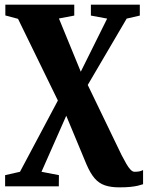

<svg xmlns="http://www.w3.org/2000/svg" viewBox="-20 -558 636 826"><path d="M492.5 248Q456.5 248 431 239.2Q405.5 230.5 387 209Q368.5 187.5 352 149L265 -60L158.5 181L233.5 195.5L233 243.5H2V195.5L66 181L229 -125.5L57.5 -477L3 -491.5V-538H299.5V-491L233.5 -478.5L327.5 -249.5L441 -478L371 -491V-538H581.5V-491L525 -478L357.5 -192.5L503 109Q514 130 523.2 146.2Q532.5 162.5 541.5 171.8Q550.5 181 558.5 181Q569 181 578.2 179.5Q587.5 178 595.5 173.5V234.5Q585.5 238 572.8 241Q560 244 541 246Q522 248 492.5 248Z"/></svg>

Font: Merriweather 60pt ExtraBold
Style: Regular
Weight: 800
Version: Version 2.100